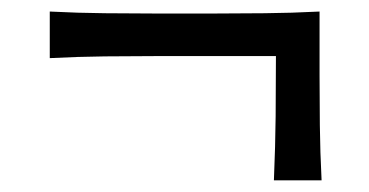

<svg xmlns="http://www.w3.org/2000/svg" viewBox="-20 -479 636 331"><path d="M452.2 -168.1H534.4Q531.9 -217 531.4 -263.1Q530.9 -309.1 530.9 -348.9V-459.1Q481.9 -456.6 436.1 -456.2Q390.3 -455.7 350.1 -455.7H246.6Q206.8 -455.7 160.8 -456.2Q114.7 -456.6 65.8 -459.1V-378.8Q114.7 -381.3 160.8 -381.8Q206.8 -382.3 246.6 -382.3H455.7Q455.6 -328.9 455.2 -278.5Q454.7 -228 452.2 -168.1Z"/></svg>

Font: Pinar FD VF
Style: Regular
Weight: 300
Designer: Amin Abedi
Version: Version 2.000